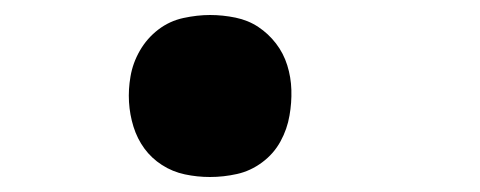

<svg xmlns="http://www.w3.org/2000/svg" viewBox="-20 -228 640 256"><path d="M260 8Q243 8 226.5 4.5Q210 1 196 -8Q182 -17 172.5 -30Q163 -43 158 -59Q153 -75 152 -92Q151 -109 154 -126Q157 -144 166.5 -160.5Q176 -177 191 -188.5Q206 -200 224.5 -204Q243 -208 260 -208Q277 -208 294 -204.5Q311 -201 324.5 -192Q338 -183 348 -170Q358 -157 363 -141Q368 -125 368.5 -108Q369 -91 366 -74Q363 -56 354 -39.5Q345 -23 329.5 -11.5Q314 0 296 4Q278 8 260 8Z"/></svg>

Font: Iosevka Curly Heavy Extended
Style: Italic
Weight: 900
Width: 7
Italic angle: -9°
Monospace: yes
Designer: Belleve Invis
Foundry: Belleve Invis
Version: Version 11.1.0; ttfautohint (v1.8.3)